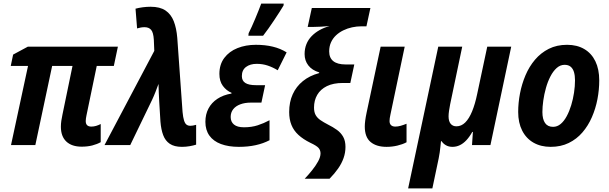

<svg xmlns="http://www.w3.org/2000/svg" viewBox="-20 -804 3373 1064"><path d="M432.6 8.8Q377.9 8.8 347.7 -19.5Q317.4 -47.9 317.4 -102.1Q317.4 -117.2 319.8 -134.5Q322.3 -151.9 326.2 -169.4L381.8 -438.5H269L175.8 0H41L135.3 -438.5H39.6L52.7 -501.5L134.3 -545.4H633.3L610.8 -438.5H516.1L459 -163.6Q457.5 -155.8 456.3 -148.2Q455.1 -140.6 455.1 -133.3Q455.1 -117.7 462.9 -110.1Q470.7 -102.5 485.8 -102.5Q499.5 -102.5 512.7 -106.4Q525.9 -110.4 538.1 -116.7V-16.1Q518.1 -4.9 491.5 2Q464.8 8.8 432.6 8.8Z M988.3 9.8Q945.8 9.8 920.9 -7.1Q896 -23.9 884.3 -55.2Q872.6 -86.4 869.1 -130.4L862.3 -241.7Q860.8 -264.6 859.9 -291.3Q858.9 -317.9 858.4 -338.9Q854.5 -329.6 850.6 -318.4Q846.7 -307.1 842 -295.4Q837.4 -283.7 832.5 -272.2Q827.6 -260.7 822.3 -249.5L701.7 0H559.1L835 -522L832.5 -583.5Q830.1 -624 817.4 -638.7Q804.7 -653.3 781.2 -653.3Q770.5 -653.3 760.7 -651.6Q751 -649.9 739.7 -646.5L731 -755.9Q748.5 -760.7 771 -763.7Q793.5 -766.6 814.5 -766.6Q866.7 -766.6 897.2 -745.8Q927.7 -725.1 942.9 -686.5Q958 -647.9 962.4 -594.2L991.7 -183.1Q994.6 -153.3 999.8 -136.7Q1004.9 -120.1 1013.4 -113.5Q1022 -106.9 1034.7 -106.9Q1041.5 -106.9 1049.1 -108.2Q1056.6 -109.4 1066.9 -112.3V-2.4Q1052.2 2.4 1031.2 6.1Q1010.3 9.8 988.3 9.8Z M1303.7 9.8Q1246.1 9.8 1204.3 -5.9Q1162.6 -21.5 1140.4 -52.5Q1118.2 -83.5 1118.2 -128.9Q1118.2 -170.4 1135.3 -202.6Q1152.3 -234.9 1184.6 -256.3Q1216.8 -277.8 1262.7 -285.6L1263.2 -289.6Q1234.4 -301.8 1215.1 -327.9Q1195.8 -354 1195.8 -394.5Q1195.8 -446.8 1222.9 -482.9Q1250 -519 1295.9 -537.4Q1341.8 -555.7 1397.9 -555.7Q1449.7 -555.7 1491.9 -545.4Q1534.2 -535.2 1568.4 -513.7L1519 -414.6Q1491.7 -431.2 1463.4 -440.7Q1435.1 -450.2 1402.8 -450.2Q1366.2 -450.2 1343.3 -432.9Q1320.3 -415.5 1320.3 -382.3Q1320.3 -356.4 1339.6 -344.2Q1358.9 -332 1397.9 -332H1449.2L1428.7 -235.4H1370.6Q1336.9 -235.4 1311.5 -225.8Q1286.1 -216.3 1272.2 -198.5Q1258.3 -180.7 1258.3 -155.8Q1258.3 -128.9 1276.6 -113.8Q1294.9 -98.6 1332 -98.6Q1374 -98.6 1408 -109.6Q1441.9 -120.6 1473.6 -137.7V-26.9Q1439 -8.8 1396.7 0.5Q1354.5 9.8 1303.7 9.8ZM1356.4 -606 1357.9 -620.1Q1365.7 -634.8 1375.2 -656.2Q1384.8 -677.7 1394.8 -701.4Q1404.8 -725.1 1413.3 -746.8Q1421.9 -768.6 1427.7 -784.2H1552.2L1551.3 -773.4Q1541.5 -756.8 1527.8 -735.6Q1514.2 -714.4 1498.8 -691.4Q1483.4 -668.5 1468 -646.5Q1452.6 -624.5 1438 -606Z M1668.5 186.5Q1689.5 164.6 1709.5 139.6Q1729.5 114.7 1742.9 90.3Q1756.3 65.9 1756.3 45.4Q1755.9 27.8 1745.1 15.6Q1734.4 3.4 1699.7 -12.7Q1660.2 -32.2 1634 -56.2Q1607.9 -80.1 1595.2 -111.3Q1582.5 -142.6 1582.5 -183.1Q1582.5 -238.3 1602.1 -281.5Q1621.6 -324.7 1658.7 -354.7Q1695.8 -384.8 1748.5 -398.9L1749 -402.8Q1709.5 -414.6 1688.7 -441.4Q1668 -468.3 1668 -504.4Q1668 -534.2 1678 -559.1Q1688 -584 1706.8 -603.5Q1725.6 -623 1751 -637.2Q1776.4 -651.4 1806.6 -659.7Q1781.2 -657.7 1759.5 -656.2Q1737.8 -654.8 1716.8 -654.8H1685.1L1708 -759.8H2032.7L2010.7 -658.2H1983.9Q1957 -658.2 1931.2 -652.6Q1905.3 -647 1882.3 -635.7Q1859.4 -624.5 1841.8 -607.9Q1824.2 -591.3 1814.2 -569.1Q1804.2 -546.9 1804.2 -519Q1804.2 -483.4 1827.1 -465.1Q1850.1 -446.8 1895.5 -446.8H1943.4L1921.4 -344.2H1880.4Q1827.1 -344.2 1791.5 -326.7Q1755.9 -309.1 1738 -278.3Q1720.2 -247.6 1720.2 -208Q1720.2 -182.6 1729.2 -166.5Q1738.3 -150.4 1755.6 -138.4Q1772.9 -126.5 1797.4 -113.8Q1825.2 -100.1 1847.2 -84.2Q1869.1 -68.4 1881.8 -45.9Q1894.5 -23.4 1894.5 10.3Q1894.5 42 1884 71.8Q1873.5 101.6 1854 129.6Q1834.5 157.7 1806.2 186.5Z M2122.1 9.8Q2065.9 9.8 2033.7 -17.1Q2001.5 -43.9 2001.5 -103Q2001.5 -116.7 2003.9 -135.7Q2006.3 -154.8 2011.7 -180.2L2089.4 -545.4H2222.7L2143.6 -168.9Q2141.1 -158.2 2139.9 -149.2Q2138.7 -140.1 2138.7 -133.3Q2138.7 -118.2 2147 -110.4Q2155.3 -102.5 2170.4 -102.5Q2185.1 -102.5 2200.4 -106.9Q2215.8 -111.3 2232.9 -118.2V-15.6Q2210.9 -3.9 2181.9 2.9Q2152.8 9.8 2122.1 9.8Z M2241.7 240.2 2408.7 -545.4H2541.5L2474.6 -226.1Q2470.7 -206.5 2468.3 -189.5Q2465.8 -172.4 2465.8 -159.2Q2465.8 -132.3 2477.3 -118.2Q2488.8 -104 2509.3 -104Q2536.6 -104 2558.1 -125.2Q2579.6 -146.5 2596.2 -186.8Q2612.8 -227.1 2624.5 -283.7L2680.2 -545.4H2813L2697.8 0H2595.7L2600.6 -72.8H2597.2Q2581.5 -44.9 2564.2 -26.6Q2546.9 -8.3 2527.8 0.7Q2508.8 9.8 2487.3 9.8Q2466.8 9.8 2451.4 1Q2436 -7.8 2427.2 -21.5H2423.8Q2422.4 -7.8 2420.7 8.3Q2418.9 24.4 2416.7 41Q2414.6 57.6 2411.1 73.2L2376 240.2Z M3031.7 9.8Q2977.1 9.8 2936.5 -13.4Q2896 -36.6 2873.8 -80.1Q2851.6 -123.5 2851.6 -183.6Q2851.6 -233.9 2861.6 -286.1Q2871.6 -338.4 2892.1 -386.7Q2912.6 -435.1 2944.8 -473.1Q2977.1 -511.2 3021.2 -533.4Q3065.4 -555.7 3122.6 -555.7Q3177.7 -555.7 3217.8 -532.2Q3257.8 -508.8 3279.3 -464.6Q3300.8 -420.4 3300.8 -358.4Q3300.8 -306.6 3290.8 -254.4Q3280.8 -202.1 3260 -154.5Q3239.3 -106.9 3207.5 -70.1Q3175.8 -33.2 3131.8 -11.7Q3087.9 9.8 3031.7 9.8ZM3044.9 -101.1Q3067.9 -101.1 3086.9 -116.9Q3106 -132.8 3120.6 -160.2Q3135.3 -187.5 3145.5 -221.2Q3155.8 -254.9 3161.1 -290.5Q3166.5 -326.2 3166.5 -358.9Q3166.5 -384.8 3160.9 -404.1Q3155.3 -423.3 3142.6 -434.1Q3129.9 -444.8 3108.9 -444.8Q3084.5 -444.8 3064.7 -427Q3044.9 -409.2 3030 -380.1Q3015.1 -351.1 3005.4 -316.4Q2995.6 -281.7 2990.7 -246.8Q2985.8 -211.9 2985.8 -183.1Q2985.8 -143.6 3000.5 -122.3Q3015.1 -101.1 3044.9 -101.1Z"/></svg>

Font: Open Sans SemiCondensed
Style: Bold Italic
Weight: 700
Width: 4
Italic angle: -12°
Designer: Monotype Design Team
Foundry: Monotype Imaging Inc.
Version: Version 3.003